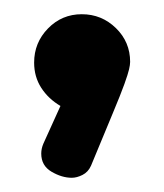

<svg xmlns="http://www.w3.org/2000/svg" viewBox="-20 -150 231 270"><path d="M81 100Q67 100 52.5 91.5Q38 83 38 66Q38 59 41 52L65 -1Q48 -11 38 -26.5Q28 -42 28 -62Q28 -90 47.5 -110Q67 -130 95 -130Q123 -130 143 -110.5Q163 -91 163 -63Q163 -59 161.5 -52.5Q160 -46 155 -32Q150 -18 138.5 9.5Q127 37 108 83Q104 92 96 96Q88 100 81 100Z"/></svg>

Font: Dosis ExtraLight
Style: Bold
Weight: 700
Version: Version 3.001; ttfautohint (v1.8.2)